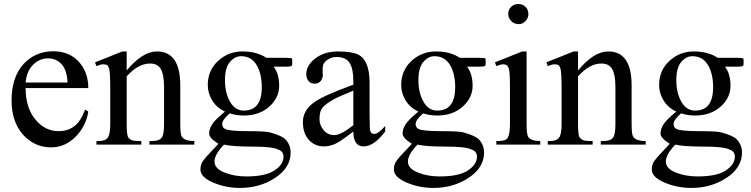

<svg xmlns="http://www.w3.org/2000/svg" viewBox="-20 -714 3708 948"><path d="M106.4 -279.3Q106.4 -180.7 156.2 -122.1Q203.1 -66.4 269.5 -66.4Q313.5 -66.4 345.7 -89.8Q377.9 -113.3 400.4 -172.9L416 -163.1Q405.3 -93.8 356.4 -42Q302.7 13.7 232.4 13.7Q151.4 13.7 94.7 -47.9Q37.1 -112.3 37.1 -217.8Q37.1 -332 95.7 -397.5Q154.3 -460.9 244.1 -460.9Q320.3 -460.9 368.2 -410.2Q416 -358.4 416 -279.3ZM106.4 -306.6H313.5Q310.5 -368.2 284.2 -397Q257.8 -425.8 216.8 -425.8Q175.8 -425.8 144 -395Q112.3 -364.3 106.4 -306.6Z M605.5 -366.2Q683.6 -460 754.9 -460Q870.1 -460 870.1 -292V-100.6Q870.1 -49.8 877.9 -39.1Q891.6 -17.6 939.5 -17.6V0H717.8V-17.6H727.5Q768.6 -17.6 779.3 -36.1Q790 -50.8 790 -100.6V-284.2Q790 -344.7 774.4 -372.6Q758.8 -400.4 720.7 -400.4Q662.1 -400.4 605.5 -336.9V-100.6Q605.5 -44.9 614.3 -34.2Q623 -23.4 638.7 -19.5Q652.3 -17.6 677.7 -17.6V0H456.1V-17.6H466.8Q500 -17.6 512.2 -34.7Q524.4 -51.8 524.4 -100.6V-266.6Q524.4 -359.4 518.6 -376Q513.7 -391.6 506.3 -394Q499 -396.5 488.3 -396.5Q477.5 -396.5 456.1 -387.7L449.2 -406.2L584 -460H605.5Z M1058.6 -3.9Q1012.7 -32.2 1012.7 -54.7Q1012.7 -77.1 1027.8 -100.6Q1043 -124 1090.8 -163.1Q1048.8 -182.6 1027.3 -218.8Q1005.9 -254.9 1005.9 -293.9Q1005.9 -366.2 1056.6 -413.1Q1107.4 -460 1177.7 -460Q1248 -460 1294.9 -428.7H1389.6Q1420.9 -428.7 1421.9 -424.3Q1422.9 -419.9 1422.9 -418V-408.2V-397.5Q1422.9 -394.5 1420.4 -389.6Q1418 -384.8 1389.6 -384.8H1331.1Q1358.4 -349.6 1358.4 -290.5Q1358.4 -231.4 1309.6 -187.5Q1260.7 -143.6 1182.6 -143.6Q1147.5 -143.6 1114.3 -154.3Q1077.1 -122.1 1077.1 -101.6Q1077.1 -84 1091.8 -77.1Q1113.3 -66.4 1204.1 -66.4Q1294.9 -66.4 1315.4 -59.6Q1371.1 -43.9 1388.7 -26.4Q1415 1 1415 39.1Q1415 113.3 1339.4 163.6Q1263.7 213.9 1165 213.9Q1093.8 213.9 1031.7 187Q969.7 160.2 969.7 123Q969.7 98.6 981 82.5Q992.2 66.4 1010.3 47.4Q1028.3 28.3 1058.6 -3.9ZM1169.9 -436.5Q1139.6 -436.5 1115.2 -408.2Q1090.8 -379.9 1090.8 -317.9Q1090.8 -255.9 1115.7 -211.9Q1140.6 -168 1183.6 -168Q1272.5 -168 1272.5 -283.2Q1272.5 -350.6 1246.6 -393.6Q1220.7 -436.5 1169.9 -436.5ZM1085.9 0Q1039.1 48.8 1039.1 83.5Q1039.1 118.2 1087.9 137.7Q1136.7 157.2 1195.3 157.2Q1291 157.2 1335.4 127.4Q1379.9 97.7 1379.9 59.6Q1379.9 33.2 1353.5 24.4Q1326.2 9.8 1227.1 9.8Q1127.9 9.8 1085.9 0Z M1828.1 -52.7Q1847.7 -52.7 1881.8 -91.8V-64.5Q1826.2 8.8 1775.4 8.8Q1724.6 8.8 1724.6 -64.5Q1683.6 -33.2 1667 -22.5Q1624 8.8 1579.1 8.8Q1534.2 8.8 1504.9 -23.4Q1475.6 -55.7 1475.6 -111.3Q1475.6 -167 1527.3 -206.1Q1569.3 -239.3 1724.6 -295.9V-314.5Q1724.6 -374 1706.1 -403.3Q1687.5 -432.6 1641.6 -432.6Q1615.2 -432.6 1594.2 -417Q1573.2 -401.4 1573.2 -378.9V-347.7L1574.2 -345.7Q1574.2 -326.2 1563 -313.5Q1551.8 -300.8 1533.2 -300.8Q1514.6 -300.8 1503.4 -314Q1492.2 -327.1 1492.2 -347.7Q1492.2 -391.6 1537.1 -425.8Q1582 -460 1649.4 -460Q1716.8 -460 1749 -444.3Q1804.7 -416 1804.7 -306.6V-155.3L1805.7 -94.7Q1805.7 -67.4 1811.5 -60.1Q1817.4 -52.7 1828.1 -52.7ZM1724.6 -95.7V-266.6Q1645.5 -234.4 1621.6 -220.2Q1597.7 -206.1 1583.5 -193.8Q1569.3 -181.6 1563.5 -166.5Q1557.6 -151.4 1557.6 -124Q1557.6 -96.7 1577.6 -71.8Q1597.7 -46.9 1630.4 -46.9Q1663.1 -46.9 1724.6 -95.7Z M2013.7 -3.9Q1967.8 -32.2 1967.8 -54.7Q1967.8 -77.1 1982.9 -100.6Q1998 -124 2045.9 -163.1Q2003.9 -182.6 1982.4 -218.8Q1960.9 -254.9 1960.9 -293.9Q1960.9 -366.2 2011.7 -413.1Q2062.5 -460 2132.8 -460Q2203.1 -460 2250 -428.7H2344.7Q2376 -428.7 2377 -424.3Q2377.9 -419.9 2377.9 -418V-408.2V-397.5Q2377.9 -394.5 2375.5 -389.6Q2373 -384.8 2344.7 -384.8H2286.1Q2313.5 -349.6 2313.5 -290.5Q2313.5 -231.4 2264.6 -187.5Q2215.8 -143.6 2137.7 -143.6Q2102.5 -143.6 2069.3 -154.3Q2032.2 -122.1 2032.2 -101.6Q2032.2 -84 2046.9 -77.1Q2068.4 -66.4 2159.2 -66.4Q2250 -66.4 2270.5 -59.6Q2326.2 -43.9 2343.8 -26.4Q2370.1 1 2370.1 39.1Q2370.1 113.3 2294.4 163.6Q2218.8 213.9 2120.1 213.9Q2048.8 213.9 1986.8 187Q1924.8 160.2 1924.8 123Q1924.8 98.6 1936 82.5Q1947.3 66.4 1965.3 47.4Q1983.4 28.3 2013.7 -3.9ZM2125 -436.5Q2094.7 -436.5 2070.3 -408.2Q2045.9 -379.9 2045.9 -317.9Q2045.9 -255.9 2070.8 -211.9Q2095.7 -168 2138.7 -168Q2227.5 -168 2227.5 -283.2Q2227.5 -350.6 2201.7 -393.6Q2175.8 -436.5 2125 -436.5ZM2041 0Q1994.1 48.8 1994.1 83.5Q1994.1 118.2 2043 137.7Q2091.8 157.2 2150.4 157.2Q2246.1 157.2 2290.5 127.4Q2335 97.7 2335 59.6Q2335 33.2 2308.6 24.4Q2281.2 9.8 2182.1 9.8Q2083 9.8 2041 0Z M2539.1 -694.3Q2560.5 -694.3 2574.7 -680.2Q2588.9 -666 2588.9 -644.5Q2588.9 -625 2574.7 -609.9Q2560.5 -594.7 2541 -594.7Q2519.5 -594.7 2504.4 -609.9Q2489.3 -625 2489.3 -645.5Q2489.3 -666 2503.9 -680.2Q2518.6 -694.3 2539.1 -694.3ZM2580.1 -460V-100.6Q2580.1 -46.9 2589.4 -36.1Q2598.6 -25.4 2611.3 -22.5Q2625 -17.6 2647.5 -17.6V0H2430.7V-17.6Q2472.7 -17.6 2481.4 -27.3Q2498 -43 2498 -100.6V-273.4Q2498 -355.5 2493.2 -372.1Q2488.3 -388.7 2482.4 -391.6Q2475.6 -396.5 2463.9 -396.5Q2451.2 -396.5 2430.7 -387.7L2423.8 -406.2L2558.6 -460Z M2834 -366.2Q2912.1 -460 2983.4 -460Q3098.6 -460 3098.6 -292V-100.6Q3098.6 -49.8 3106.4 -39.1Q3120.1 -17.6 3168 -17.6V0H2946.3V-17.6H2956.1Q2997.1 -17.6 3007.8 -36.1Q3018.6 -50.8 3018.6 -100.6V-284.2Q3018.6 -344.7 3002.9 -372.6Q2987.3 -400.4 2949.2 -400.4Q2890.6 -400.4 2834 -336.9V-100.6Q2834 -44.9 2842.8 -34.2Q2851.6 -23.4 2867.2 -19.5Q2880.9 -17.6 2906.2 -17.6V0H2684.6V-17.6H2695.3Q2728.5 -17.6 2740.7 -34.7Q2752.9 -51.8 2752.9 -100.6V-266.6Q2752.9 -359.4 2747.1 -376Q2742.2 -391.6 2734.9 -394Q2727.5 -396.5 2716.8 -396.5Q2706.1 -396.5 2684.6 -387.7L2677.7 -406.2L2812.5 -460H2834Z M3287.1 -3.9Q3241.2 -32.2 3241.2 -54.7Q3241.2 -77.1 3256.3 -100.6Q3271.5 -124 3319.3 -163.1Q3277.3 -182.6 3255.9 -218.8Q3234.4 -254.9 3234.4 -293.9Q3234.4 -366.2 3285.2 -413.1Q3335.9 -460 3406.2 -460Q3476.6 -460 3523.4 -428.7H3618.2Q3649.4 -428.7 3650.4 -424.3Q3651.4 -419.9 3651.4 -418V-408.2V-397.5Q3651.4 -394.5 3648.9 -389.6Q3646.5 -384.8 3618.2 -384.8H3559.6Q3586.9 -349.6 3586.9 -290.5Q3586.9 -231.4 3538.1 -187.5Q3489.3 -143.6 3411.1 -143.6Q3376 -143.6 3342.8 -154.3Q3305.7 -122.1 3305.7 -101.6Q3305.7 -84 3320.3 -77.1Q3341.8 -66.4 3432.6 -66.4Q3523.4 -66.4 3543.9 -59.6Q3599.6 -43.9 3617.2 -26.4Q3643.6 1 3643.6 39.1Q3643.6 113.3 3567.9 163.6Q3492.2 213.9 3393.6 213.9Q3322.3 213.9 3260.3 187Q3198.2 160.2 3198.2 123Q3198.2 98.6 3209.5 82.5Q3220.7 66.4 3238.8 47.4Q3256.8 28.3 3287.1 -3.9ZM3398.4 -436.5Q3368.2 -436.5 3343.8 -408.2Q3319.3 -379.9 3319.3 -317.9Q3319.3 -255.9 3344.2 -211.9Q3369.1 -168 3412.1 -168Q3501 -168 3501 -283.2Q3501 -350.6 3475.1 -393.6Q3449.2 -436.5 3398.4 -436.5ZM3314.5 0Q3267.6 48.8 3267.6 83.5Q3267.6 118.2 3316.4 137.7Q3365.2 157.2 3423.8 157.2Q3519.5 157.2 3564 127.4Q3608.4 97.7 3608.4 59.6Q3608.4 33.2 3582 24.4Q3554.7 9.8 3455.6 9.8Q3356.4 9.8 3314.5 0Z"/></svg>

Font: Menaion Unicode
Style: Regular
Weight: 400
Designer: Aleksandr Andreev
Foundry: Ponomar Technologies, Inc.
Version: 2.0